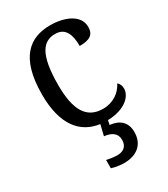

<svg xmlns="http://www.w3.org/2000/svg" viewBox="-192 -635 842 961"><g transform="rotate(-30 228.5 -154.5)"><path d="M235 237C311 237 357 197 357 127C357 73 325 41 267 35L272 10C374 7 421 -44 421 -87C421 -105 414 -118 404 -126C383 -84 340 -51 280 -51C184 -51 144 -124 144 -266C144 -445 189 -496 258 -496C319 -496 335 -445 335 -382C393 -382 420 -398 420 -444C420 -512 343 -546 258 -546C140 -546 50 -479 50 -265C50 -88 123 -6 229 8L214 70C254 74 284 91 284 130C284 167 262 186 225 186C209 186 186 183 164 178V226C186 233 216 237 235 237Z"/></g></svg>

Font: Noto Serif Bengali SemiCondensed
Style: Regular
Weight: 400
Width: 4
Designer: Juan Bruce, Universal Thirst, Indian Type Foundry and the Monotype Design Team.
Foundry: Monotype Imaging Inc.
Version: Version 2.003